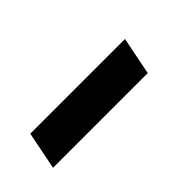

<svg xmlns="http://www.w3.org/2000/svg" viewBox="-4 -432 350 350"><g transform="rotate(-45 171.0 -256.5)"><path d="M282.2 -293 267.6 -219.7H23.4L38.1 -293Z"/></g></svg>

Font: Sansation
Style: Italic
Weight: 400
Designer: Bernd Montag
Version: Version 1.301